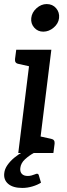

<svg xmlns="http://www.w3.org/2000/svg" viewBox="-21 -754 329 946"><path d="M69 0 132 -509H232L169 0ZM141 0 163 -85 231 -70Q241 -68 245 -62Q249 -56 248 -46L242 0ZM160 -509 138 -424 71 -439Q60 -441 56 -447Q52 -453 53 -463L59 -509ZM192 -598Q165 -598 147.5 -618Q130 -638 133 -665Q136 -693 159 -713.5Q182 -734 209 -734Q238 -734 255.5 -713.5Q273 -693 270 -665Q267 -638 243.5 -618Q220 -598 192 -598ZM161 102Q168 102 170 109L181 146Q164 157 139 164.5Q114 172 89 172Q43 172 19.5 152Q-4 132 0 99Q2 79 15.5 59.5Q29 40 49.5 23Q70 6 94 -7L145 0Q123 12 102.5 30.5Q82 49 79 74Q77 92 86.5 102.5Q96 113 116 113Q125 113 134.5 110.5Q144 108 151 105Q158 102 161 102Z"/></svg>

Font: Aleo Medium
Style: Italic
Weight: 500
Italic angle: -7°
Designer: Alessio Laiso
Foundry: Alessio Laiso
Version: Version 2.001;gftools[0.9.29]